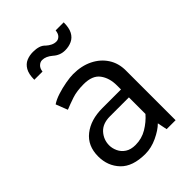

<svg xmlns="http://www.w3.org/2000/svg" viewBox="-211 -803 910 910"><g transform="rotate(-45 244.0 -347.5)"><path d="M123 -138Q123 -176 148.5 -204.5Q174 -233 223 -233H350V-122Q325 -93 290 -72Q255 -51 213 -51Q182 -51 162 -64Q142 -77 132.5 -97.5Q123 -118 123 -138ZM104 -396Q131 -407 163.5 -418Q196 -429 243 -429Q301 -429 325.5 -396Q350 -363 350 -313V-286H225Q147 -286 98 -247.5Q49 -209 49 -138Q49 -74 90 -31Q131 12 216 12Q256 12 296.5 -7Q337 -26 360 -49L370 0H430V-334Q430 -382 406 -419Q382 -456 339.5 -477Q297 -498 241 -498Q221 -498 190 -492.5Q159 -487 129.5 -477.5Q100 -468 81 -455ZM329 -703Q327 -683 317 -673Q307 -663 294 -663Q281 -663 268.5 -669Q256 -675 245 -685Q234 -697 218 -702Q202 -707 181 -707Q157 -707 137 -698.5Q117 -690 104.5 -668.5Q92 -647 92 -609H147Q149 -628 160 -638.5Q171 -649 184 -649Q197 -649 209.5 -643.5Q222 -638 235 -627Q247 -616 262 -610Q277 -604 294 -604Q319 -604 339.5 -613.5Q360 -623 371.5 -644.5Q383 -666 383 -703Z"/></g></svg>

Font: Catamaran
Style: Regular
Weight: 400
Designer: Pria Ravichandran
Version: Version 2.000